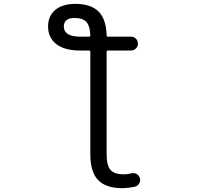

<svg xmlns="http://www.w3.org/2000/svg" viewBox="-20 -785 1040 1012"><path d="M449.2 -591.8Q456.1 -591.8 456.1 -598.6Q454.1 -646.5 437.5 -667Q418 -690.4 373 -690.4Q344.7 -690.4 330.6 -678.7Q316.4 -667 316.4 -645.5Q316.4 -591.8 403.3 -591.8ZM542 28.3Q542 85.9 562 109.9Q582 133.8 633.8 133.8Q651.4 133.8 670.9 128.9Q686.5 125 699.7 131.8Q712.9 138.7 716.8 153.3Q718.8 159.2 718.8 164.1Q718.8 173.8 713.9 181.6Q706.1 195.3 691.4 199.2Q657.2 206.1 627 207Q539.1 207 497.6 164.6Q456.1 122.1 456.1 28.3V-511.7Q456.1 -518.6 449.2 -518.6H403.3Q321.3 -518.6 277.3 -552.2Q233.4 -585.9 233.4 -645.5Q233.4 -701.2 271.5 -732.9Q309.6 -764.6 377.9 -764.6Q460.9 -764.6 502 -721.7Q539.1 -682.6 542 -599.6Q542 -591.8 548.8 -591.8H669.9Q685.5 -591.8 696.3 -581.1Q707 -570.3 707 -555.2Q707 -540 696.3 -529.3Q685.5 -518.6 669.9 -518.6H548.8Q542 -518.6 542 -511.7Z"/></svg>

Font: Rounded Mgen+ 2m regular
Style: Regular
Weight: 400
Designer: [Source Han Sans]
Ryoko NISHIZUKA  (kana & ideographs); Paul D. Hunt (Latin, Greek & Cyrillic); Wenlong ZHANG  (bopomofo
Version: Version 1.059.20150602